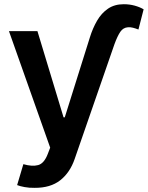

<svg xmlns="http://www.w3.org/2000/svg" viewBox="-20 -695 707 919"><path d="M146 204.1Q119.6 204.6 97.4 200.4Q75.2 196.3 62 190.9L91.8 90.8Q133.8 103 162.6 95.2Q191.4 87.4 209 41L220.2 11.7L22.9 -545.9H159.2L284.2 -133.3H290L410.2 -516.1Q423.8 -560.1 444.8 -596.2Q465.8 -632.3 497.1 -653.6Q528.3 -674.8 572.3 -674.8Q599.6 -674.8 624 -668.2Q648.4 -661.6 667.5 -650.4L642.6 -553.7Q628.9 -559.1 616.2 -562.3Q603.5 -565.4 592.8 -564.5Q569.8 -563 556.2 -543.2Q542.5 -523.4 527.8 -483.4L337.4 65.9Q314.9 131.3 268.1 168Q221.2 204.6 146 204.1Z"/></svg>

Font: Inter Semi Bold
Style: Regular
Weight: 600
Designer: Rasmus Andersson
Foundry: rsms
Version: Version 4.000;git-e0f93cc